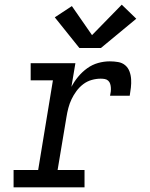

<svg xmlns="http://www.w3.org/2000/svg" viewBox="-20 -800 640 820"><path d="M38 0V-74H143L206 -457H111V-530H302L285 -429Q297 -452 314 -472.5Q331 -493 352.5 -508.5Q374 -524 399 -531Q424 -538 449 -538Q467 -538 484.5 -535Q502 -532 514.5 -521.5Q527 -511 533 -495Q539 -479 540 -461.5Q541 -444 539 -426Q537 -408 534 -391H450Q452 -399 453 -408Q454 -417 453.5 -425.5Q453 -434 450.5 -442Q448 -450 442 -455.5Q436 -461 427.5 -462.5Q419 -464 410 -464Q391 -464 371.5 -458.5Q352 -453 335.5 -440.5Q319 -428 306.5 -411Q294 -394 285.5 -376Q277 -358 272 -339Q267 -320 264 -301L226 -74H341V0ZM411 -595H319L214 -726L287 -774L373 -650L500 -780L562 -720Z"/></svg>

Font: Iosevka Slab Extended Oblique
Style: Regular
Weight: 400
Width: 7
Italic angle: -9°
Monospace: yes
Designer: Belleve Invis
Foundry: Belleve Invis
Version: Version 11.1.0; ttfautohint (v1.8.3)